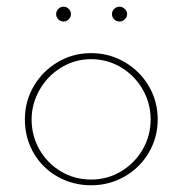

<svg xmlns="http://www.w3.org/2000/svg" viewBox="-20 -545 543 571"><path d="M251 -387Q305 -387 350.5 -360.5Q396 -334 422.5 -289Q449 -244 449 -190Q449 -136 422.5 -91Q396 -46 350.5 -20Q305 6 251 6Q197 6 151.5 -19.5Q106 -45 80 -90Q54 -135 54 -190Q54 -244 80.5 -289Q107 -334 152 -360.5Q197 -387 251 -387ZM251 -11Q299 -11 339.5 -35Q380 -59 404 -100Q428 -141 428 -190Q428 -238 404 -279.5Q380 -321 339.5 -345Q299 -369 251 -369Q202 -369 161 -343.5Q120 -318 97 -276.5Q74 -235 74 -190Q74 -141 97.5 -100Q121 -59 161.5 -35Q202 -11 251 -11ZM169 -525Q178 -525 184.5 -518.5Q191 -512 191 -503Q191 -494 184.5 -487.5Q178 -481 169 -481Q160 -481 153.5 -487.5Q147 -494 147 -503Q147 -512 153.5 -518.5Q160 -525 169 -525ZM336 -525Q344 -525 351 -518.5Q358 -512 358 -503Q358 -494 351 -487.5Q344 -481 336 -481Q326 -481 319.5 -487.5Q313 -494 313 -503Q313 -512 319.5 -518.5Q326 -525 336 -525Z"/></svg>

Font: Josefin Sans Thin
Style: Regular
Weight: 250
Designer: Santiago Orozco
Foundry: Typemade
Version: Version 2.000